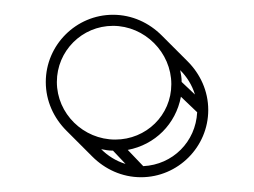

<svg xmlns="http://www.w3.org/2000/svg" viewBox="-20 -181 344 260"><path d="M42 -70C42 -44 53 -21 70 -4L105 31C122 48 145 59 171 59C221 59 262 18 262 -32C262 -58 251 -81 234 -98L199 -133C182 -150 159 -161 133 -161C83 -161 42 -120 42 -70ZM247 -29C245 11 214 42 174 44L153 22C190 15 218 -13 225 -50ZM244 -53 226 -70C226 -76 225 -81 224 -86C233 -77 240 -66 244 -53ZM150 41C137 37 126 30 117 21C122 22 127 23 133 23ZM212 -67C212 -25 178 8 136 8C93 8 57 -27 57 -70C57 -112 91 -146 133 -146C176 -146 212 -110 212 -67Z"/></svg>

Font: Blanket
Style: Ugh
Weight: 900
Foundry: Cannot Into Space Fonts
Version: Version 0.9